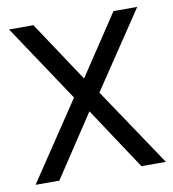

<svg xmlns="http://www.w3.org/2000/svg" viewBox="-67 -601 597 661"><g transform="rotate(-10 232.0 -271.0)"><path d="M5 0 187.5 -273 8 -542.5H93L233 -331.5L373 -542.5H456L276.5 -274.5L460.5 0H375L231.5 -217L88 0Z"/></g></svg>

Font: Encode Sans Semi Condensed
Style: Regular
Weight: 400
Width: 4
Designer: Multiple Designers
Foundry: Impallari Type
Version: Version 3.000; ttfautohint (v1.8.3) -l 8 -r 50 -G 200 -x 14 